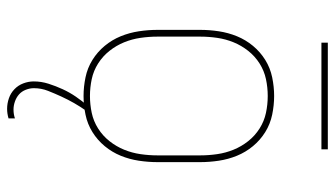

<svg xmlns="http://www.w3.org/2000/svg" viewBox="-221 -498 942 540"><g transform="rotate(90 250.0 -228.0)"><path d="M250 8Q224 8 197.5 2.5Q171 -3 148.5 -17Q126 -31 109 -51.5Q92 -72 82 -96.5Q72 -121 68 -147.5Q64 -174 64 -200V-320Q64 -346 68 -372.5Q72 -399 82 -423.5Q92 -448 109 -468.5Q126 -489 148.5 -503Q171 -517 197.5 -522.5Q224 -528 250 -528Q276 -528 302.5 -522.5Q329 -517 351.5 -503Q374 -489 391 -468.5Q408 -448 418 -423.5Q428 -399 432 -372.5Q436 -346 436 -320V-200Q436 -174 432 -147.5Q428 -121 418 -96.5Q408 -72 391 -51.5Q374 -31 351.5 -17Q329 -3 302.5 2.5Q276 8 250 8ZM250 -10Q274 -10 297.5 -15Q321 -20 341.5 -33Q362 -46 377 -65Q392 -84 401 -106Q410 -128 413.5 -152Q417 -176 417 -200V-320Q417 -344 413.5 -368Q410 -392 401 -414Q392 -436 377 -455Q362 -474 341.5 -487Q321 -500 297.5 -505Q274 -510 250 -510Q226 -510 202.5 -505Q179 -500 158.5 -487Q138 -474 123 -455Q108 -436 99 -414Q90 -392 86.5 -368Q83 -344 83 -320V-200Q83 -176 86.5 -152Q90 -128 99 -106Q108 -84 123 -65Q138 -46 158.5 -33Q179 -20 202.5 -15Q226 -10 250 -10ZM286 223Q271 223 256.5 218Q242 213 231 202.5Q220 192 214.5 177.5Q209 163 209 148Q209 127 215.5 106.5Q222 86 231 66.5Q240 47 252 29.5Q264 12 278 -4L282 -8H292V0Q280 17 270 34.5Q260 52 251.5 70.5Q243 89 235.5 108Q228 127 228 148Q228 159 232.5 170.5Q237 182 245.5 189.5Q254 197 265.5 201Q277 205 288 205Q295 205 301 204Q307 203 313 201V219Q306 221 299.5 222Q293 223 286 223ZM100 -661V-679H400V-661Z"/></g></svg>

Font: Iosevka Curly Thin
Style: Regular
Weight: 100
Monospace: yes
Designer: Belleve Invis
Foundry: Belleve Invis
Version: Version 22.1.2; ttfautohint (v1.8.4)